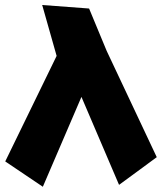

<svg xmlns="http://www.w3.org/2000/svg" viewBox="-37 -709 630 748"><path d="M129.9 18.6 -16.6 -80.1 183.6 -491.2 127.4 -689.5 310.1 -675.8 378.4 -511.2 573.7 -96.7 426.8 11.2 280.3 -331.5Z"/></svg>

Font: Lapsus Pro (theguybrush.com)
Style: Bold
Weight: 700
Designer: Jose Roses
Version: Version 1.00 February 9, 2018, initial release